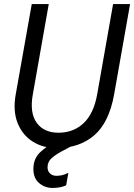

<svg xmlns="http://www.w3.org/2000/svg" viewBox="-20 -720 663 949"><path d="M259 12Q193 12 142 -20Q91 -52 67 -112Q43 -172 58 -255L137 -700H221L142 -252Q126 -162 161.5 -113Q197 -64 269 -64Q343 -64 393 -111Q443 -158 460 -252L539 -700H623L544 -253Q519 -114 445.5 -51Q372 12 259 12ZM239 209Q202 209 173.5 185Q145 161 145 115Q145 64 179 32Q213 0 261 -22L317 -48L338 0L287 27Q257 43 236 61Q215 79 215 107Q215 126 227.5 137.5Q240 149 259 149Q272 149 286 146Q300 143 318 134L307 196Q294 202 277.5 205.5Q261 209 239 209Z"/></svg>

Font: DM Mono
Style: Italic
Weight: 400
Italic angle: -10°
Designer: Colophon Foundry
Foundry: Colophon Foundry
Version: Version 1.000; ttfautohint (v1.8.2.53-6de2)